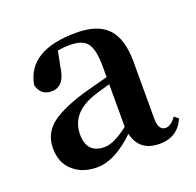

<svg xmlns="http://www.w3.org/2000/svg" viewBox="-77 -911 545 534"><g transform="rotate(-20 195.0 -644.0)"><path d="M236 -664Q190 -651 183 -648Q112 -622 112 -560Q112 -504 165 -504Q193 -504 236 -538ZM386 -508Q365 -460 312 -460Q252 -460 239 -516Q179 -458 126 -458Q83 -458 56 -482Q28 -506 28 -550Q28 -589 56 -615Q86 -642 161 -665L236 -685V-717Q236 -767 221 -786Q207 -804 169 -804Q154 -804 134 -801L125 -756Q118 -700 79 -700Q47 -700 39 -733Q56 -830 198 -830Q262 -830 291 -799Q321 -768 321 -699V-531Q321 -496 343 -496Q358 -496 374 -518Z"/></g></svg>

Font: Source Han Serif JP
Style: Bold
Weight: 700
Designer: Ryoko NISHIZUKA  (kana & ideographs); Frank Grießhammer (Latin, Greek & Cyrillic); Wenlong ZHANG  (bopomofo); Sandoll Co
Foundry: Adobe Systems Incorporated
Version: Version 1.000;PS 1;hotconv 16.6.53;makeotf.lib2.5.65590